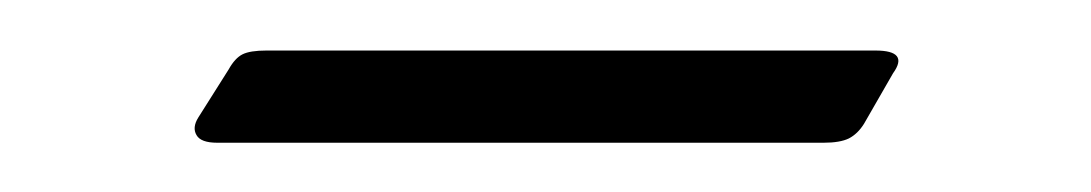

<svg xmlns="http://www.w3.org/2000/svg" viewBox="-20 -288 432 76"><path d="M326.5 -268Q340 -268 333.5 -259L322 -239Q319.5 -235 316 -233.2Q312.5 -231.5 306 -231.5H66Q59.5 -231.5 57.8 -234.5Q56 -237.5 58.5 -241.5L70.5 -260.5Q73 -265 76 -266.5Q79 -268 85.5 -268Z"/></svg>

Font: Fraunces Thin
Style: Italic
Weight: 250
Italic angle: -16°
Version: Version 1.000;[b76b70a41]